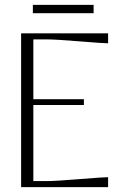

<svg xmlns="http://www.w3.org/2000/svg" viewBox="-20 -770 506 790"><path d="M365.2 -750V-715.8H115.2V-750ZM66.9 -632.8H424.8V-591.8Q406.2 -591.8 306.6 -599.9Q207 -607.9 174.8 -607.9H117.2V-361.8H325.2V-337.9H117.2V-24.9H174.8Q207 -24.9 306.6 -33Q406.2 -41 424.8 -41V0H66.9Z"/></svg>

Font: Resagokr
Style: Light
Weight: 300
Designer: gluk
Foundry: gluk
Version: Version 0.95